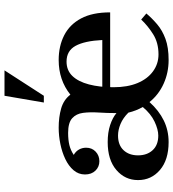

<svg xmlns="http://www.w3.org/2000/svg" viewBox="22 -782 770 854"><g transform="rotate(-90 407.0 -355.0)"><path d="M592 -35Q644 -35 682 -59Q720 -83 747 -112L774 -89Q753 -64 726 -41Q699 -18 661 -4Q623 10 567 10Q511 10 462 -12Q413 -34 380 -75Q342 -33 298 -11.5Q254 10 202 10Q123 10 78 -28.5Q33 -67 33 -126Q33 -184 78 -222.5Q123 -261 202 -261Q245 -261 278 -250Q311 -239 331 -222Q331 -263 333.5 -301.5Q336 -340 332 -370.5Q328 -401 308 -419Q288 -437 243 -437Q212 -437 189 -431.5Q166 -426 145 -412Q161 -403 169 -388.5Q177 -374 177 -357Q177 -331 159.5 -314.5Q142 -298 117 -298Q92 -298 75 -315.5Q58 -333 58 -362Q58 -391 77 -413Q96 -435 126.5 -449.5Q157 -464 193.5 -471.5Q230 -479 266 -479Q313 -479 351.5 -468Q390 -457 413 -427Q478 -479 567 -479Q629 -479 677 -454.5Q725 -430 752 -379.5Q779 -329 779 -250H426V-285H656Q652 -364 630 -404Q608 -444 560 -444Q521 -444 496 -418Q471 -392 458.5 -344.5Q446 -297 446 -235Q446 -173 464.5 -128.5Q483 -84 516.5 -59.5Q550 -35 592 -35ZM231 -36Q258 -36 293 -52.5Q328 -69 358 -105Q341 -135 333 -169Q309 -193 282.5 -204Q256 -215 231 -215Q189 -215 166 -190.5Q143 -166 143 -126Q143 -86 166 -61Q189 -36 231 -36ZM378 -545 408 -720H521L408 -545Z"/></g></svg>

Font: Brygada 1918 SemiBold
Style: Regular
Weight: 600
Designer: Mateusz Machalski | Borys Kosmynka | Przemek Hoffer
Foundry: NIEPODLEGLA 2018
Version: Version 3.006